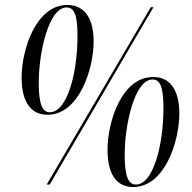

<svg xmlns="http://www.w3.org/2000/svg" viewBox="-20 -743 771 773"><path d="M171 -281C299 -281 357 -466 357 -577C357 -665 323 -723 251 -723C124 -723 67 -542 67 -431C67 -326 109 -281 171 -281ZM168 0H180L598 -714H587ZM180 -291C151 -291 136 -324 136 -409C136 -535 177 -713 248 -713C278 -713 292 -685 292 -599C292 -446 250 -291 180 -291ZM516 10C644 10 702 -175 702 -286C702 -374 669 -433 597 -433C469 -433 413 -252 413 -140C413 -35 454 10 516 10ZM527 0C497 0 482 -33 482 -118C482 -245 523 -423 594 -423C624 -423 638 -395 638 -309C638 -155 596 0 527 0Z"/></svg>

Font: Noto Serif Display ExtraCondensed Medium
Style: Italic
Weight: 500
Width: 2
Italic angle: -12°
Designer: Monotype Design Team
Foundry: Monotype Imaging Inc.
Version: Version 2.009